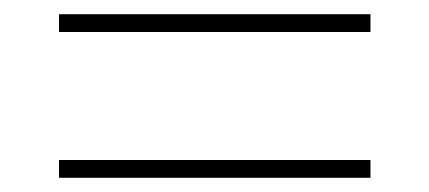

<svg xmlns="http://www.w3.org/2000/svg" viewBox="-20 -488 603 270"><path d="M63 -443H501V-468H63ZM63 -238H501V-263H63Z"/></svg>

Font: Noto Sans Mono SemiCondensed Thin
Style: Regular
Weight: 100
Width: 4
Designer: Monotype Design Team
Foundry: Monotype Imaging Inc.
Version: Version 2.014